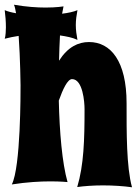

<svg xmlns="http://www.w3.org/2000/svg" viewBox="-37 -773 591 813"><path d="M291 -730C275 -723 251 -718 226 -715L232 -746C232 -746 203 -741 156 -741C120 -741 74 -744 22 -753C26 -745 28 -733 31 -717C13 -720 -3 -724 -17 -730C-14 -706 -12 -682 -12 -657C-12 -646 -13 -620 -17 -609C2 -614 22 -618 42 -621C49 -524 50 -412 50 -412C50 -383 51 -66 13 8C77 -2 134 -5 176 -5C221 -5 249 -2 249 -2C226 -83 215 -215 212 -347C229 -395 249 -438 268 -438C314 -438 321 -340 321 -311C321 -180 318 -75 290 19C318 15 358 12 399 12C442 12 487 15 522 20C498 -67 499 -214 499 -336C499 -514 432 -595 340 -595C294 -595 250 -574 213 -516C214 -554 215 -590 217 -623C244 -619 271 -614 291 -604C287 -625 284 -646 284 -667C284 -688 287 -709 291 -730Z"/></svg>

Font: Spicy Rice
Style: Regular
Weight: 400
Designer: Astigmatic (AOETI)
Foundry: Astigmatic (AOETI)
Version: Version 1.000